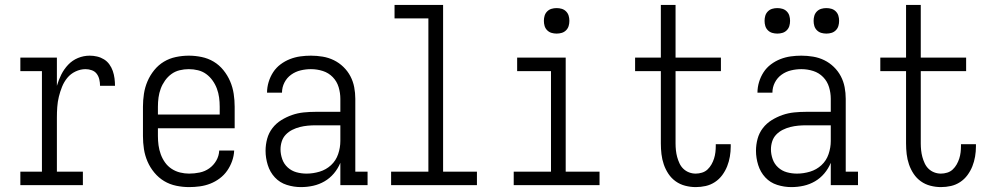

<svg xmlns="http://www.w3.org/2000/svg" viewBox="-20 -755 4040 783"><path d="M63 0V-55H151V-465H63V-520H212V-405Q219 -429 230 -451Q241 -473 258 -491Q275 -509 298 -518.5Q321 -528 346 -528Q361 -528 376 -524.5Q391 -521 404 -513Q417 -505 426 -492.5Q435 -480 440 -465.5Q445 -451 447 -435.5Q449 -420 449 -405H388Q388 -418 385 -431Q382 -444 374.5 -454Q367 -464 354.5 -468.5Q342 -473 329 -473Q308 -473 288 -463.5Q268 -454 254.5 -437.5Q241 -421 233 -401Q225 -381 220 -360.5Q215 -340 213.5 -318.5Q212 -297 212 -276V-55H318V0Z M751 8Q725 8 698.5 2.5Q672 -3 649.5 -16.5Q627 -30 609.5 -51Q592 -72 581.5 -96.5Q571 -121 567 -147Q563 -173 563 -200V-320Q563 -346 567 -372.5Q571 -399 581.5 -423.5Q592 -448 609 -469Q626 -490 648.5 -503.5Q671 -517 697.5 -522.5Q724 -528 750 -528Q776 -528 802.5 -522.5Q829 -517 851.5 -503.5Q874 -490 891 -469Q908 -448 918.5 -423.5Q929 -399 933 -372.5Q937 -346 937 -320V-232H624V-200Q624 -181 626.5 -162.5Q629 -144 635.5 -126Q642 -108 653 -92.5Q664 -77 680 -66.5Q696 -56 714.5 -51.5Q733 -47 751 -47Q773 -47 794.5 -51.5Q816 -56 833.5 -68.5Q851 -81 862 -100Q873 -119 874 -141H935Q934 -119 926.5 -98Q919 -77 906.5 -59Q894 -41 876 -27.5Q858 -14 837.5 -6Q817 2 795 5Q773 8 751 8ZM876 -288V-320Q876 -339 873.5 -357.5Q871 -376 864.5 -393.5Q858 -411 847 -426.5Q836 -442 821 -453Q806 -464 787.5 -468.5Q769 -473 750 -473Q731 -473 712.5 -468.5Q694 -464 679 -453Q664 -442 653 -426.5Q642 -411 635.5 -393.5Q629 -376 626.5 -357.5Q624 -339 624 -320V-288Z M1207 8Q1178 8 1149.5 -1Q1121 -10 1101 -31.5Q1081 -53 1072 -82Q1063 -111 1063 -140Q1063 -165 1069.5 -189Q1076 -213 1091 -232.5Q1106 -252 1127 -265Q1148 -278 1171 -286Q1194 -294 1218.5 -296.5Q1243 -299 1268 -299H1368V-352Q1368 -376 1361 -399.5Q1354 -423 1337 -440.5Q1320 -458 1296.5 -465.5Q1273 -473 1248 -473Q1227 -473 1206 -468Q1185 -463 1167.5 -450.5Q1150 -438 1140 -418.5Q1130 -399 1130 -377H1069Q1069 -399 1075.5 -420.5Q1082 -442 1094 -460.5Q1106 -479 1124 -492.5Q1142 -506 1162.5 -514Q1183 -522 1204.5 -525Q1226 -528 1248 -528Q1272 -528 1296 -524Q1320 -520 1341.5 -509.5Q1363 -499 1380.5 -482Q1398 -465 1409 -444Q1420 -423 1424.5 -399.5Q1429 -376 1429 -352V-55H1479V0H1368V-91Q1358 -67 1341.5 -47.5Q1325 -28 1303.5 -15.5Q1282 -3 1257.5 2.5Q1233 8 1207 8ZM1230 -47Q1257 -47 1283.5 -55Q1310 -63 1330 -81.5Q1350 -100 1359 -126.5Q1368 -153 1368 -180V-244H1268Q1251 -244 1235 -242.5Q1219 -241 1203 -237Q1187 -233 1172 -225.5Q1157 -218 1145.5 -206Q1134 -194 1129 -178Q1124 -162 1124 -146Q1124 -126 1131 -106Q1138 -86 1153.5 -72Q1169 -58 1189 -52.5Q1209 -47 1230 -47Z M1575 0V-55H1727V-680H1589V-735H1787V-55H1925V0Z M2075 0V-55H2227V-465H2089V-520H2287V-55H2425V0ZM2250 -618Q2239 -618 2229 -621Q2219 -624 2211.5 -631.5Q2204 -639 2201 -649Q2198 -659 2198 -670Q2198 -681 2201 -691Q2204 -701 2211.5 -708.5Q2219 -716 2229 -719Q2239 -722 2250 -722Q2261 -722 2271 -719Q2281 -716 2288.5 -708.5Q2296 -701 2299 -691Q2302 -681 2302 -670Q2302 -659 2299 -649Q2296 -639 2288.5 -631.5Q2281 -624 2271 -621Q2261 -618 2250 -618Z M2817 8Q2796 8 2774.5 2.5Q2753 -3 2735.5 -15.5Q2718 -28 2706 -46Q2694 -64 2687 -84.5Q2680 -105 2677.5 -126.5Q2675 -148 2675 -170V-465H2570V-520H2675V-735H2735V-520H2920V-465H2735V-170Q2735 -156 2736.5 -142Q2738 -128 2741.5 -115Q2745 -102 2751 -89Q2757 -76 2767 -66.5Q2777 -57 2790 -52Q2803 -47 2817 -47Q2830 -47 2843 -51Q2856 -55 2865.5 -64Q2875 -73 2881.5 -84.5Q2888 -96 2892 -108.5Q2896 -121 2897.5 -134Q2899 -147 2899 -160V-167H2960V-157Q2960 -137 2956.5 -116.5Q2953 -96 2945.5 -77Q2938 -58 2925.5 -41Q2913 -24 2895.5 -12.5Q2878 -1 2858 3.5Q2838 8 2817 8Z M3207 8Q3178 8 3149.5 -1Q3121 -10 3101 -31.5Q3081 -53 3072 -82Q3063 -111 3063 -140Q3063 -165 3069.5 -189Q3076 -213 3091 -232.5Q3106 -252 3127 -265Q3148 -278 3171 -286Q3194 -294 3218.5 -296.5Q3243 -299 3268 -299H3368V-352Q3368 -376 3361 -399.5Q3354 -423 3337 -440.5Q3320 -458 3296.5 -465.5Q3273 -473 3248 -473Q3227 -473 3206 -468Q3185 -463 3167.5 -450.5Q3150 -438 3140 -418.5Q3130 -399 3130 -377H3069Q3069 -399 3075.5 -420.5Q3082 -442 3094 -460.5Q3106 -479 3124 -492.5Q3142 -506 3162.5 -514Q3183 -522 3204.5 -525Q3226 -528 3248 -528Q3272 -528 3296 -524Q3320 -520 3341.5 -509.5Q3363 -499 3380.5 -482Q3398 -465 3409 -444Q3420 -423 3424.5 -399.5Q3429 -376 3429 -352V-55H3479V0H3368V-91Q3358 -67 3341.5 -47.5Q3325 -28 3303.5 -15.5Q3282 -3 3257.5 2.5Q3233 8 3207 8ZM3230 -47Q3257 -47 3283.5 -55Q3310 -63 3330 -81.5Q3350 -100 3359 -126.5Q3368 -153 3368 -180V-244H3268Q3251 -244 3235 -242.5Q3219 -241 3203 -237Q3187 -233 3172 -225.5Q3157 -218 3145.5 -206Q3134 -194 3129 -178Q3124 -162 3124 -146Q3124 -126 3131 -106Q3138 -86 3153.5 -72Q3169 -58 3189 -52.5Q3209 -47 3230 -47ZM3350 -618Q3339 -618 3329 -621Q3319 -624 3311.5 -631.5Q3304 -639 3301 -649Q3298 -659 3298 -670Q3298 -681 3301 -691Q3304 -701 3311.5 -708.5Q3319 -716 3329 -719Q3339 -722 3350 -722Q3361 -722 3371 -719Q3381 -716 3388.5 -708.5Q3396 -701 3399 -691Q3402 -681 3402 -670Q3402 -659 3399 -649Q3396 -639 3388.5 -631.5Q3381 -624 3371 -621Q3361 -618 3350 -618ZM3150 -618Q3139 -618 3129 -621Q3119 -624 3111.5 -631.5Q3104 -639 3101 -649Q3098 -659 3098 -670Q3098 -681 3101 -691Q3104 -701 3111.5 -708.5Q3119 -716 3129 -719Q3139 -722 3150 -722Q3161 -722 3171 -719Q3181 -716 3188.5 -708.5Q3196 -701 3199 -691Q3202 -681 3202 -670Q3202 -659 3199 -649Q3196 -639 3188.5 -631.5Q3181 -624 3171 -621Q3161 -618 3150 -618Z M3817 8Q3796 8 3774.5 2.5Q3753 -3 3735.5 -15.5Q3718 -28 3706 -46Q3694 -64 3687 -84.5Q3680 -105 3677.5 -126.5Q3675 -148 3675 -170V-465H3570V-520H3675V-735H3735V-520H3920V-465H3735V-170Q3735 -156 3736.5 -142Q3738 -128 3741.5 -115Q3745 -102 3751 -89Q3757 -76 3767 -66.5Q3777 -57 3790 -52Q3803 -47 3817 -47Q3830 -47 3843 -51Q3856 -55 3865.5 -64Q3875 -73 3881.5 -84.5Q3888 -96 3892 -108.5Q3896 -121 3897.5 -134Q3899 -147 3899 -160V-167H3960V-157Q3960 -137 3956.5 -116.5Q3953 -96 3945.5 -77Q3938 -58 3925.5 -41Q3913 -24 3895.5 -12.5Q3878 -1 3858 3.5Q3838 8 3817 8Z"/></svg>

Font: Iosevka Curly Slab Light
Style: Regular
Weight: 300
Monospace: yes
Designer: Belleve Invis
Foundry: Belleve Invis
Version: Version 22.1.2; ttfautohint (v1.8.4)